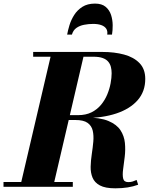

<svg xmlns="http://www.w3.org/2000/svg" viewBox="-56 -1039 868 1068"><path d="M56 0 231.5 -750H414.5L239.5 0ZM-36.5 0V-26.5H349V0ZM585.5 8.5Q529.5 8.5 499.8 -7.5Q470 -23.5 458.8 -50.8Q447.5 -78 448.2 -111.8Q449 -145.5 454.5 -181.5Q460 -217.5 463 -251.2Q466 -285 459.8 -312.2Q453.5 -339.5 431.2 -355.5Q409 -371.5 363 -371.5H299V-385.5H420Q501 -385.5 547.2 -366Q593.5 -346.5 614.2 -314.5Q635 -282.5 638.8 -244Q642.5 -205.5 637.8 -167.2Q633 -129 628.8 -97Q624.5 -65 629.2 -45.5Q634 -26 657.5 -26Q671.5 -26 682.2 -29.5Q693 -33 704 -38L712.5 -11.5Q685.5 -1.5 654.2 3.5Q623 8.5 585.5 8.5ZM299 -382.5V-398.5H378.5Q421.5 -398.5 453 -414.2Q484.5 -430 506 -456Q527.5 -482 540.5 -513.2Q553.5 -544.5 559.2 -575.5Q565 -606.5 565 -631.5Q565 -650 560.8 -666.8Q556.5 -683.5 545.8 -696.2Q535 -709 515.2 -716.2Q495.5 -723.5 463.5 -723.5H128.5V-750H515Q580.5 -750 634.2 -735.5Q688 -721 720 -688Q752 -655 752 -600Q752 -530 709.8 -481.8Q667.5 -433.5 591.5 -408Q515.5 -382.5 415 -382.5ZM317.5 -846.5Q321.5 -869.5 330.5 -899Q339.5 -928.5 356.8 -955.8Q374 -983 402.2 -1001Q430.5 -1019 472.5 -1019Q510.5 -1019 531.8 -1001Q553 -983 561.8 -955.8Q570.5 -928.5 570.8 -899Q571 -869.5 567 -846.5H540.5Q543.5 -867 534.5 -880Q525.5 -893 507 -899.5Q488.5 -906 462.5 -906Q436.5 -906 412 -901.2Q387.5 -896.5 369.2 -883.8Q351 -871 344 -846.5Z"/></svg>

Font: Bodoni Moda 9pt ExtraBold
Style: Italic
Weight: 800
Italic angle: -13°
Designer: Owen Earl
Foundry: indestructible type
Version: Version 2.004